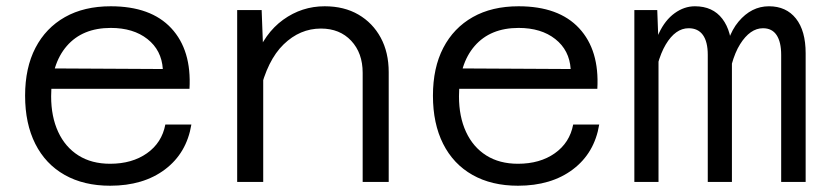

<svg xmlns="http://www.w3.org/2000/svg" viewBox="-20 -580 2640 612"><path d="M331 12Q247 12 186 -22.5Q125 -57 92.5 -121.5Q60 -186 60 -275Q60 -364 93 -427.5Q126 -491 187 -525.5Q248 -560 333 -560Q461 -560 526 -490Q591 -420 584 -297H126V-362L499 -360Q495 -420 450 -455.5Q405 -491 333 -491Q243 -491 193 -433.5Q143 -376 143 -273Q143 -208 165.5 -159.5Q188 -111 230 -84.5Q272 -58 331 -58Q401 -58 448.5 -91.5Q496 -125 507 -183H590Q575 -92 506 -40Q437 12 331 12Z M1136 0V-348Q1136 -411 1099.5 -450Q1063 -489 1003 -489Q936 -489 884 -438.5Q832 -388 808 -285L793 -392Q823 -474 882.5 -517Q942 -560 1015 -560Q1077 -560 1122.5 -533.5Q1168 -507 1193.5 -460Q1219 -413 1219 -350V0ZM736 0V-548H814L819 -416V0Z M1631 12Q1547 12 1486 -22.5Q1425 -57 1392.5 -121.5Q1360 -186 1360 -275Q1360 -364 1393 -427.5Q1426 -491 1487 -525.5Q1548 -560 1633 -560Q1761 -560 1826 -490Q1891 -420 1884 -297H1426V-362L1799 -360Q1795 -420 1750 -455.5Q1705 -491 1633 -491Q1543 -491 1493 -433.5Q1443 -376 1443 -273Q1443 -208 1465.5 -159.5Q1488 -111 1530 -84.5Q1572 -58 1631 -58Q1701 -58 1748.5 -91.5Q1796 -125 1807 -183H1890Q1875 -92 1806 -40Q1737 12 1631 12Z M2470 0V-405Q2470 -446 2455.5 -468Q2441 -490 2412 -490Q2371 -490 2339 -439Q2307 -388 2296 -284L2287 -372Q2293 -462 2334 -511Q2375 -560 2431 -560Q2486 -560 2517 -521Q2548 -482 2548 -410V0ZM2002 0V-548H2075L2079 -440V0ZM2236 0V-405Q2236 -447 2220.5 -468.5Q2205 -490 2175 -490Q2133 -490 2102 -438Q2071 -386 2060 -284L2057 -374Q2061 -433 2080.5 -474.5Q2100 -516 2130.5 -538Q2161 -560 2195 -560Q2252 -560 2282.5 -520Q2313 -480 2313 -410V0Z"/></svg>

Font: Azeret Mono Light
Style: Regular
Weight: 300
Designer: Martin Vácha
Foundry: Displaay
Version: Version 1.002